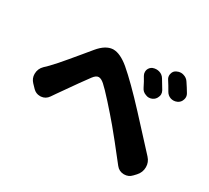

<svg xmlns="http://www.w3.org/2000/svg" viewBox="-138 -972 1276 1170"><g transform="rotate(30 500.0 -387.0)"><path d="M645.5 -612.3Q638.7 -624 638.7 -636.7Q638.7 -643.6 640.6 -651.4Q647.5 -671.9 667 -680.7Q679.7 -685.5 692.4 -685.5Q703.1 -685.5 712.9 -682.6Q736.3 -675.8 749 -654.3Q768.6 -623 786.1 -592.8Q793 -580.1 793 -567.4Q793 -558.6 789.1 -549.8Q781.2 -527.3 759.8 -517.6Q748 -512.7 736.3 -512.7Q725.6 -512.7 714.8 -517.6Q691.4 -525.4 680.7 -547.9Q663.1 -584 645.5 -612.3ZM785.2 -666Q777.3 -677.7 777.3 -692.4Q777.3 -698.2 779.3 -705.1Q784.2 -726.6 804.7 -735.4Q818.4 -742.2 832 -742.2Q841.8 -742.2 850.6 -739.3Q875 -732.4 887.7 -711.9Q908.2 -681.6 924.8 -653.3Q932.6 -640.6 932.6 -627Q932.6 -619.1 929.7 -610.4Q922.9 -587.9 901.4 -578.1Q888.7 -572.3 876 -572.3Q866.2 -572.3 856.4 -575.2Q834 -583 822.3 -604.5Q803.7 -637.7 785.2 -666ZM215.8 -219.7Q197.3 -192.4 165 -189.5Q161.1 -189.5 157.2 -189.5Q129.9 -189.5 109.4 -210L85 -235.4Q62.5 -258.8 62.5 -290Q62.5 -327.1 88.9 -352.5Q99.6 -363.3 115.2 -377.9Q130.9 -393.6 154.8 -420.9Q178.7 -448.2 197.8 -471.2Q216.8 -494.1 252 -536.1Q287.1 -578.1 303.7 -598.6Q351.6 -656.2 401.4 -659.2Q403.3 -659.2 405.3 -659.2Q453.1 -659.2 515.6 -607.4Q594.7 -540 718.8 -406.2Q866.2 -247.1 910.2 -198.2Q934.6 -171.9 934.6 -136.7Q934.6 -99.6 909.2 -72.3L893.6 -55.7Q872.1 -32.2 840.8 -32.2Q839.8 -32.2 837.9 -32.2Q804.7 -33.2 784.2 -59.6Q675.8 -198.2 628.9 -253.9Q583 -308.6 529.3 -368.2Q475.6 -427.7 451.2 -449.2Q428.7 -468.8 412.1 -468.8Q411.1 -468.8 411.1 -468.8Q393.6 -468.8 375 -444.3Q345.7 -406.2 237.3 -251Q227.5 -236.3 215.8 -219.7Z"/></g></svg>

Font: Gen Jyuu GothicX Heavy
Style: Bold
Weight: 900
Designer: [Source Han Sans]
Ryoko NISHIZUKA  (kana & ideographs); Paul D. Hunt (Latin, Greek & Cyrillic); Wenlong ZHANG  (bopomofo
Version: Version 1.002.20150607